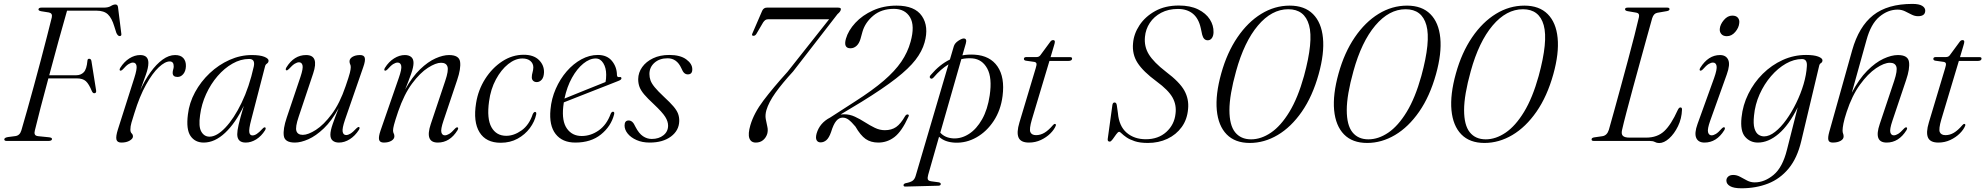

<svg xmlns="http://www.w3.org/2000/svg" viewBox="-20 -740 10423 1008"><path d="M182 -691Q183 -700 198 -700H525Q548.5 -700 561.8 -708.2Q575 -716.5 586 -716.5Q597.5 -716.5 599.5 -703L616.5 -566.5Q620 -551 609 -550.5Q599 -550 591 -567L580 -601.5Q567 -645 546.5 -664.5Q526 -684 486.5 -684H332Q312 -614.5 287.2 -524.8Q262.5 -435 238.5 -345H381Q404.5 -345 419.8 -360.8Q435 -376.5 439 -421Q439.5 -431.5 448 -431.5Q458 -431.5 460 -419.5L484.5 -266Q487 -251.5 476 -250.5Q468 -249.5 462.5 -261Q447 -299 430.8 -313.8Q414.5 -328.5 383 -328.5H234Q212 -247.5 193.2 -175.2Q174.5 -103 163 -55Q159.5 -43 162.8 -34.8Q166 -26.5 181 -25L235.5 -19.5Q253 -18 253 -10.5Q253 0 233.5 0H15.5Q2 0 2.5 -9Q3.5 -17.5 22 -20.5L60.5 -25.5Q84 -28.5 92 -55Q105.5 -101.5 122.8 -162.2Q140 -223 158.2 -290Q176.5 -357 194 -423.2Q211.5 -489.5 226.5 -548Q241.5 -606.5 252 -649Q256.5 -670.5 237 -674.5L196 -681Q181 -684 182 -691Z M610.5 -369.5Q605 -372.5 611.5 -384Q631.5 -416 659.2 -433.5Q687 -451 716 -451Q759 -451 759 -409.5Q759 -384.5 745.8 -347.8Q732.5 -311 716.5 -266.5Q740.5 -319.5 770.5 -361.2Q800.5 -403 833.5 -427Q866.5 -451 899.5 -451Q928.5 -451 942.8 -434.8Q957 -418.5 956 -392Q955 -366.5 942.2 -351.2Q929.5 -336 912 -336Q886.5 -336 886.5 -357.5Q886.5 -366.5 889.2 -374.8Q892 -383 892 -392Q892 -417.5 871 -417.5Q846.5 -417.5 813.5 -386.8Q780.5 -356 746.8 -295.5Q713 -235 685.5 -146Q675.5 -115 670 -95.5Q664.5 -76 664.5 -60Q664.5 -46 671.2 -39.8Q678 -33.5 678 -23.5Q678 -12 661 -1.8Q644 8.5 617 8.5Q595 8.5 591.2 -7.8Q587.5 -24 599 -60.5L685 -330.5Q700 -377.5 696.8 -394.5Q693.5 -411.5 678 -411.5Q668.5 -411.5 655.8 -404Q643 -396.5 624.5 -375.5Q615.5 -367 610.5 -369.5Z M1299 -111.5Q1286 -62.5 1288.8 -45.8Q1291.5 -29 1305.5 -29Q1316 -29 1328 -36.8Q1340 -44.5 1358.5 -64.5Q1367 -73.5 1372 -71Q1378 -68 1371.5 -56Q1352 -25 1325 -8.2Q1298 8.5 1270 8.5Q1225.5 8.5 1225.5 -35.5Q1225.5 -53.5 1232.8 -85.5Q1240 -117.5 1260 -184.5Q1216.5 -94 1162 -42.8Q1107.5 8.5 1049.5 8.5Q1004 8.5 980.2 -26.2Q956.5 -61 966.5 -139Q973.5 -200 1004 -256Q1034.5 -312 1081.2 -356Q1128 -400 1185 -425.5Q1242 -451 1302 -451Q1345 -451 1367.8 -441.8Q1390.5 -432.5 1390 -421Q1389.5 -411.5 1381.5 -406.2Q1373.5 -401 1371.5 -391.5ZM1030.5 -136Q1021.5 -75.5 1036.8 -49Q1052 -22.5 1080 -22.5Q1118 -22.5 1163 -69.8Q1208 -117 1248.2 -200Q1288.5 -283 1312.5 -391.5Q1320.5 -430.5 1288 -430.5Q1243.5 -430.5 1200.8 -406.2Q1158 -382 1122.2 -340.5Q1086.5 -299 1062.2 -246.2Q1038 -193.5 1030.5 -136Z M1865 -73Q1871 -70 1864.5 -58.5Q1844 -26.5 1816.2 -9Q1788.5 8.5 1759.5 8.5Q1738.5 8.5 1726.5 -1.8Q1714.5 -12 1714.5 -33Q1714.5 -54 1727 -89.8Q1739.5 -125.5 1758 -172.5Q1721.5 -105.5 1680 -66Q1638.5 -26.5 1599 -9Q1559.5 8.5 1528 8.5Q1475 8.5 1470 -27Q1465 -62.5 1485.5 -123L1557.5 -336.5Q1572.5 -381.5 1568.2 -397.2Q1564 -413 1550 -413Q1540 -413 1527.5 -405.5Q1515 -398 1496.5 -377.5Q1488 -369 1483 -371Q1477 -374 1483.5 -386Q1523.5 -451 1587 -451Q1656.5 -451 1624 -354L1548 -127Q1529.5 -72.5 1536.2 -52.2Q1543 -32 1570 -32Q1597.5 -32 1638.5 -58.2Q1679.5 -84.5 1721.8 -141Q1764 -197.5 1794.5 -287.5Q1812 -338 1816.8 -357.5Q1821.5 -377 1821.5 -387Q1821.5 -397 1818.2 -403Q1815 -409 1815 -418Q1815 -432 1830.5 -441.5Q1846 -451 1870.5 -451Q1891.5 -451 1895.2 -436Q1899 -421 1887 -387.5L1791.5 -112Q1775.5 -65 1779 -48Q1782.5 -31 1797.5 -31Q1807.5 -31 1820 -38.5Q1832.5 -46 1851.5 -66.5Q1860 -75 1865 -73Z M2000 -369.5Q1994.5 -372.5 2001 -384Q2021 -416 2049 -433.5Q2077 -451 2105.5 -451Q2126.5 -451 2138.8 -440.8Q2151 -430.5 2151 -409.5Q2151 -388 2138.5 -352.5Q2126 -317 2107 -270Q2144 -336.5 2185.5 -376.2Q2227 -416 2266.5 -433.5Q2306 -451 2337.5 -451Q2390.5 -451 2395.5 -415.5Q2400.5 -380 2380 -319.5L2308 -105.5Q2293 -61 2297.2 -45.2Q2301.5 -29.5 2315.5 -29.5Q2325.5 -29.5 2338.2 -37Q2351 -44.5 2369 -65Q2377.5 -73.5 2382.5 -71Q2388.5 -68.5 2382 -56.5Q2342 8.5 2278.5 8.5Q2209 8.5 2241.5 -88.5L2317.5 -315.5Q2336 -370 2329.2 -390.2Q2322.5 -410.5 2295.5 -410.5Q2268 -410.5 2226.8 -384.2Q2185.5 -358 2143.5 -301.5Q2101.5 -245 2070.5 -155Q2053.5 -104.5 2048.5 -84.8Q2043.5 -65 2043.5 -55.5Q2043.5 -45.5 2047 -39.5Q2050.5 -33.5 2050.5 -24.5Q2050.5 -10.5 2035 -1Q2019.5 8.5 1995 8.5Q1974 8.5 1970.2 -6.5Q1966.5 -21.5 1978 -55L2073.5 -330.5Q2090 -377.5 2086.5 -394.5Q2083 -411.5 2067.5 -411.5Q2057.5 -411.5 2045 -404Q2032.5 -396.5 2014 -375.5Q2005 -367 2000 -369.5Z M2722.5 -433Q2685 -433 2648 -403.5Q2611 -374 2583.5 -323Q2556 -272 2547.5 -207.5Q2535 -117 2560.2 -72Q2585.5 -27 2638 -27Q2678 -27 2718 -55.2Q2758 -83.5 2777 -141Q2783 -152.5 2789 -152.5Q2797.5 -152 2795 -139Q2787 -101.5 2761.8 -67.5Q2736.5 -33.5 2697.5 -12Q2658.5 9.5 2608.5 9.5Q2531.5 9.5 2497.5 -45.5Q2463.5 -100.5 2479.5 -199Q2490.5 -268 2527.2 -325.8Q2564 -383.5 2616.8 -418Q2669.5 -452.5 2729.5 -452.5Q2781.5 -452.5 2809.2 -425.2Q2837 -398 2836 -360Q2835 -334 2823.8 -321.5Q2812.5 -309 2798 -309Q2786 -309 2778.8 -316.2Q2771.5 -323.5 2772 -335Q2772 -347 2775.8 -359.8Q2779.5 -372.5 2780 -386Q2780 -406.5 2764.8 -419.8Q2749.5 -433 2722.5 -433Z M3204 -139Q3188 -77 3135.2 -34.2Q3082.5 8.5 3000.5 8.5Q2932 8.5 2897 -36.5Q2862 -81.5 2870 -165Q2875 -222 2897.8 -273.8Q2920.5 -325.5 2955.2 -365.5Q2990 -405.5 3032.2 -428.5Q3074.5 -451.5 3119 -451.5Q3167 -451.5 3192.8 -420Q3218.5 -388.5 3219 -346Q3219.5 -333 3232.5 -335.5Q3242 -337 3242.5 -329.5Q3243.5 -321.5 3226 -315Q3211.5 -309 3175.5 -295Q3139.5 -281 3095 -263.5Q3050.5 -246 3008.5 -229.5Q2966.5 -213 2940 -202.5Q2938 -191 2937 -179.5Q2929 -103.5 2956.5 -64.8Q2984 -26 3034 -26Q3081.5 -26 3123.5 -55.5Q3165.5 -85 3186.5 -143.5Q3191.5 -153.5 3198 -153.5Q3207.5 -153.5 3204 -139ZM3107.5 -433Q3075.5 -433 3042.5 -406.2Q3009.5 -379.5 2983 -332Q2956.5 -284.5 2943.5 -222.5Q2965.5 -231.5 2995.8 -243.8Q3026 -256 3057.5 -268.8Q3089 -281.5 3116 -292.2Q3143 -303 3159 -309.5Q3162.5 -323.5 3162.5 -347.5Q3162.5 -384 3147.2 -408.5Q3132 -433 3107.5 -433Z M3401.5 -10.5Q3439 -10.5 3463.2 -30Q3487.5 -49.5 3487.5 -80.5Q3487.5 -102.5 3472.5 -126.5Q3457.5 -150.5 3412.5 -193Q3380 -223 3362.2 -244Q3344.5 -265 3337.5 -283.5Q3330.5 -302 3330.5 -324.5Q3331 -359 3351.5 -387.8Q3372 -416.5 3408.5 -434Q3445 -451.5 3493.5 -451.5Q3551.5 -451.5 3583 -428.2Q3614.5 -405 3614.5 -376.5Q3615 -349.5 3591 -349.5Q3580.5 -349.5 3572.5 -356.5Q3564.5 -363.5 3557 -382Q3533.5 -434 3485 -434Q3442.5 -434 3416 -410.5Q3389.5 -387 3389.5 -351.5Q3389.5 -334.5 3395 -318.5Q3400.5 -302.5 3417 -282.2Q3433.5 -262 3466 -231.5Q3498 -202 3515.5 -181.5Q3533 -161 3539.8 -143Q3546.5 -125 3546 -104.5Q3545 -55 3502.5 -23.2Q3460 8.5 3391 8.5Q3351.5 8.5 3321.8 -4.8Q3292 -18 3275.5 -38.5Q3259 -59 3259 -81Q3259 -107.5 3280.5 -107.5Q3291 -107.5 3299.5 -100Q3308 -92.5 3316.5 -73.5Q3334 -39.5 3355.5 -25Q3377 -10.5 3401.5 -10.5Z M4008 -37.5Q4001.5 -17 3986 -4.2Q3970.5 8.5 3948 8.5Q3922.5 8.5 3914.2 -14.2Q3906 -37 3919.5 -83Q3938 -146 3988 -212.2Q4038 -278.5 4114.5 -363L4333 -639H4014.5Q4004 -639 3998 -634.8Q3992 -630.5 3986.5 -622.5L3951 -562Q3944.5 -551.5 3935 -552Q3924 -552.5 3930.5 -565.5L3981.5 -683.5Q3989 -700 4006.5 -700H4379.5Q4398 -700 4394 -688Q4391.5 -678 4377 -666L4143.5 -364.5Q4086.5 -302.5 4051.2 -253Q4016 -203.5 4003.5 -161.5Q3996.5 -136.5 4000.2 -115.2Q4004 -94 4008.5 -75Q4013 -56 4008 -37.5Z M4267 -38.5Q4283 -94.5 4338.5 -123L4469.5 -207.5Q4561 -266 4619.8 -316.5Q4678.5 -367 4712 -416.2Q4745.5 -465.5 4760.5 -520.5Q4784 -605 4757.8 -649.2Q4731.5 -693.5 4673 -693.5Q4607.5 -693.5 4564.8 -657.8Q4522 -622 4508 -573.5L4497.5 -535.5Q4490.5 -511.5 4476.5 -499Q4462.5 -486.5 4445 -486.5Q4407 -486.5 4421 -536.5Q4433.5 -580 4470.5 -620Q4507.5 -660 4563.2 -685.2Q4619 -710.5 4687 -710.5Q4783 -710.5 4820.2 -655.5Q4857.5 -600.5 4834 -517Q4821 -470.5 4786.2 -425.5Q4751.5 -380.5 4683.8 -327.8Q4616 -275 4503.5 -205.5L4393 -139Q4402 -140 4411.5 -140Q4441 -140 4468 -127.5Q4495 -115 4521 -98.2Q4547 -81.5 4572.8 -69Q4598.5 -56.5 4625.5 -56.5Q4660.5 -56.5 4684.8 -73.2Q4709 -90 4732.5 -131.5Q4739 -140.5 4746 -139Q4755 -137.5 4749 -126.5Q4714.5 -50.5 4676.5 -21Q4638.5 8.5 4591 8.5Q4551.5 8.5 4524.5 -10.5Q4497.5 -29.5 4471 -75.5Q4450 -100.5 4435.2 -111.5Q4420.5 -122.5 4404 -122.5Q4385 -122.5 4370.2 -105Q4355.5 -87.5 4343 -46.5Q4332.5 -16.5 4318.8 -4.5Q4305 7.5 4288 7.5Q4273.5 7.5 4267.2 -4Q4261 -15.5 4267 -38.5Z M4881.5 -333.5Q4872 -323 4864.5 -329Q4856 -336 4868 -348Q4913 -401 4967 -427.5L4987.5 -497Q4992.5 -513.5 5011 -525.8Q5029.5 -538 5039.5 -538Q5058 -538 5050.5 -511.5L5032.5 -449.5Q5063.5 -455 5096.5 -453Q5178 -448 5217 -391Q5256 -334 5243.5 -236Q5234 -161.5 5197 -105.2Q5160 -49 5106.5 -18.8Q5053 11.5 4994 9Q4940 6.5 4910 -22L4853 177.5Q4848.5 193.5 4851.2 201.8Q4854 210 4870.5 212L4907.5 217Q4919 219 4919 226Q4919 234.5 4906.5 235L4734 239.5Q4723.5 240 4723.5 232Q4723.5 225.5 4733.5 222Q4760 217 4771 209Q4782 201 4787 184L4959.5 -402Q4918.5 -377 4881.5 -333.5ZM4983.5 -13.5Q5027 -11 5067 -36.8Q5107 -62.5 5136 -113.8Q5165 -165 5176 -239.5Q5189.5 -331.5 5163.2 -380Q5137 -428.5 5086 -433.5Q5056 -436 5027 -429.5L4916.5 -43.5Q4940.5 -16.5 4983.5 -13.5Z M5410.5 -415 5365 -421.5Q5355.5 -423.5 5355.5 -431Q5355.5 -440.5 5369 -440.5H5422Q5434.5 -440.5 5441.5 -449.5L5494.5 -521.5Q5500.5 -529.5 5509 -529.5Q5518 -529.5 5518 -520.5Q5518 -514.5 5513.5 -500.5L5495.5 -440H5598.5Q5608.5 -440 5608.5 -432.5Q5608.5 -420 5587.5 -420H5489.5L5397.5 -113Q5382.5 -62 5389.5 -46.2Q5396.5 -30.5 5419.5 -30.5Q5442 -30.5 5463 -42.8Q5484 -55 5508 -83Q5514 -90 5518.5 -89.5Q5525 -89 5523 -80.5Q5515 -60 5494.5 -39.5Q5474 -19 5444.8 -5.2Q5415.5 8.5 5382 8.5Q5339 8.5 5327.5 -17.8Q5316 -44 5332 -97L5417.5 -382Q5423 -399.5 5421.5 -406.2Q5420 -413 5410.5 -415Z M6006.5 10.5Q5965 10.5 5937.8 1.5Q5910.5 -7.5 5894 -19Q5877.5 -30.5 5868.8 -39.2Q5860 -48 5855.5 -48Q5849.5 -48 5840.2 -35Q5831 -22 5821.8 -9.2Q5812.5 3.5 5806.5 3.5Q5794 3.5 5795.5 -10L5820 -188.5Q5822 -202 5831.5 -202Q5840.5 -202 5843 -189L5849 -146.5Q5855 -77.5 5895 -43.2Q5935 -9 5995.5 -9Q6061 -9 6103.2 -47.2Q6145.5 -85.5 6151.5 -143Q6157.5 -189 6135.8 -228Q6114 -267 6052 -312.5Q5982 -364 5952.5 -409.5Q5923 -455 5928.5 -513Q5932.5 -562.5 5962.5 -607.8Q5992.5 -653 6044.8 -682Q6097 -711 6169 -711Q6229 -711 6270 -690.8Q6311 -670.5 6331.5 -638.5Q6352 -606.5 6351 -570.5Q6350.5 -551 6342.2 -539.8Q6334 -528.5 6320.5 -528.5Q6299 -528.5 6291.5 -557.5L6284 -592.5Q6272.5 -644 6242 -668.5Q6211.5 -693 6164 -693Q6114 -693 6076.2 -673Q6038.5 -653 6016.5 -619.8Q5994.5 -586.5 5991 -546.5Q5986 -496 6011.5 -454.5Q6037 -413 6101 -363.5Q6173.5 -309 6198 -264.2Q6222.5 -219.5 6217.5 -168.5Q6213 -113 6184 -73Q6155 -33 6108.8 -11.2Q6062.5 10.5 6006.5 10.5Z M6751 -710.5Q6829 -710.5 6873.2 -666.2Q6917.5 -622 6925.5 -541Q6933.5 -460 6903 -350.5Q6870.5 -234 6814.5 -153.5Q6758.5 -73 6688 -31.2Q6617.5 10.5 6541.5 10.5Q6464 10.5 6420 -34.5Q6376 -79.5 6368.2 -161.5Q6360.5 -243.5 6391.5 -354.5Q6422 -464 6476.5 -544Q6531 -624 6601.5 -667.2Q6672 -710.5 6751 -710.5ZM6826 -341Q6876 -524 6852.5 -607.8Q6829 -691.5 6743.5 -691.5Q6656.5 -691.5 6584.2 -606Q6512 -520.5 6469.5 -366.5Q6434.5 -241 6434.5 -162Q6434.5 -83 6464.2 -45.8Q6494 -8.5 6548 -8.5Q6601 -8.5 6652.8 -43.8Q6704.5 -79 6749.2 -152.5Q6794 -226 6826 -341Z M7367 -710.5Q7445 -710.5 7489.2 -666.2Q7533.5 -622 7541.5 -541Q7549.5 -460 7519 -350.5Q7486.5 -234 7430.5 -153.5Q7374.5 -73 7304 -31.2Q7233.5 10.5 7157.5 10.5Q7080 10.5 7036 -34.5Q6992 -79.5 6984.2 -161.5Q6976.5 -243.5 7007.5 -354.5Q7038 -464 7092.5 -544Q7147 -624 7217.5 -667.2Q7288 -710.5 7367 -710.5ZM7442 -341Q7492 -524 7468.5 -607.8Q7445 -691.5 7359.5 -691.5Q7272.5 -691.5 7200.2 -606Q7128 -520.5 7085.5 -366.5Q7050.5 -241 7050.5 -162Q7050.5 -83 7080.2 -45.8Q7110 -8.5 7164 -8.5Q7217 -8.5 7268.8 -43.8Q7320.5 -79 7365.2 -152.5Q7410 -226 7442 -341Z M7983 -710.5Q8061 -710.5 8105.2 -666.2Q8149.5 -622 8157.5 -541Q8165.5 -460 8135 -350.5Q8102.5 -234 8046.5 -153.5Q7990.5 -73 7920 -31.2Q7849.5 10.5 7773.5 10.5Q7696 10.5 7652 -34.5Q7608 -79.5 7600.2 -161.5Q7592.5 -243.5 7623.5 -354.5Q7654 -464 7708.5 -544Q7763 -624 7833.5 -667.2Q7904 -710.5 7983 -710.5ZM8058 -341Q8108 -524 8084.5 -607.8Q8061 -691.5 7975.5 -691.5Q7888.5 -691.5 7816.2 -606Q7744 -520.5 7701.5 -366.5Q7666.5 -241 7666.5 -162Q7666.5 -83 7696.2 -45.8Q7726 -8.5 7780 -8.5Q7833 -8.5 7884.8 -43.8Q7936.5 -79 7981.2 -152.5Q8026 -226 8058 -341Z M8642 0H8349Q8334 0 8336 -9Q8336 -17 8351 -19L8392.5 -25Q8417 -28.5 8426.5 -58.5Q8438 -98.5 8454.5 -158.5Q8471 -218.5 8490 -288Q8509 -357.5 8527.5 -426.5Q8546 -495.5 8561 -554.2Q8576 -613 8584.5 -650.5Q8588.5 -670.5 8571 -673.5L8524.5 -681.5Q8511.5 -684 8511.5 -691.5Q8511.5 -700 8526 -700H8733Q8745 -700 8745 -692Q8745 -684 8730.5 -681.5L8681.5 -673Q8662 -670 8654 -644.5Q8643 -605.5 8626.5 -545.8Q8610 -486 8590.8 -416.2Q8571.5 -346.5 8552.8 -277.5Q8534 -208.5 8518.8 -150.2Q8503.5 -92 8495.5 -56.5Q8491 -35.5 8500.5 -26.5Q8510 -17.5 8535.5 -17.5H8622Q8681 -17.5 8717.2 -51.5Q8753.5 -85.5 8788 -162Q8794.5 -176 8802 -176Q8811 -176 8810.5 -164.5Q8809 -117.5 8789.5 -77.5Q8770 -37.5 8743 -13.2Q8716 11 8690.5 11Q8678 11 8668.2 5.5Q8658.5 0 8642 0Z M9046 -550Q9026.5 -550 9016.8 -561.5Q9007 -573 9009 -589.5Q9011 -612 9030.5 -635Q9050 -658 9074.5 -658Q9095 -658 9104.2 -646.5Q9113.5 -635 9111 -618.5Q9109 -594.5 9090 -572.2Q9071 -550 9046 -550ZM8958.5 -106Q8943 -62.5 8947.2 -46Q8951.5 -29.5 8966 -29.5Q8976 -29.5 8988.5 -37Q9001 -44.5 9019 -65Q9028 -74 9033 -71.5Q9039 -68.5 9032.5 -56.5Q8992 8.5 8928.5 8.5Q8896 8.5 8885.2 -16Q8874.5 -40.5 8892 -89L8979 -330Q8995.5 -376.5 8992 -394Q8988.5 -411.5 8973 -411.5Q8963 -411.5 8950.5 -404Q8938 -396.5 8919.5 -375.5Q8910.5 -367 8905.5 -369.5Q8900 -372.5 8906.5 -384Q8948.5 -451 9010 -451Q9041.5 -451 9053 -426.2Q9064.5 -401.5 9045.5 -349Z M9436.5 1Q9415.5 90 9370.5 144.5Q9325.5 199 9262.2 223.8Q9199 248.5 9122.5 248.5Q9082 248.5 9062.8 237.2Q9043.5 226 9043.5 208Q9043.5 195.5 9053 187Q9062.5 178.5 9079.5 178.5Q9098 178.5 9115.8 188.2Q9133.5 198 9152.2 207.8Q9171 217.5 9192 217.5Q9244 217.5 9291.2 178.2Q9338.5 139 9361.5 46.5L9418 -176.5Q9372 -83.5 9318 -37.5Q9264 8.5 9209 8.5Q9168 8.5 9141.8 -21.8Q9115.5 -52 9123 -123Q9129.5 -188 9158.8 -247.2Q9188 -306.5 9234.5 -352.5Q9281 -398.5 9339.2 -425Q9397.5 -451.5 9462 -451.5Q9503 -451.5 9525.5 -443Q9548 -434.5 9548 -423Q9547.5 -413 9540 -408.8Q9532.5 -404.5 9530.5 -394ZM9188.5 -132.5Q9184 -89.5 9191 -66Q9198 -42.5 9211.8 -33.2Q9225.5 -24 9241.5 -24Q9269 -24 9299.2 -47.8Q9329.5 -71.5 9358 -111.2Q9386.5 -151 9410.2 -199.5Q9434 -248 9448.8 -298Q9463.5 -348 9466 -392Q9469 -430 9440.5 -430Q9398.5 -430 9356.2 -406Q9314 -382 9278 -340.2Q9242 -298.5 9218 -245Q9194 -191.5 9188.5 -132.5Z M9675 -152.5Q9662.5 -114.5 9658 -91.2Q9653.5 -68 9653.5 -55Q9653.5 -45 9656.2 -38.8Q9659 -32.5 9659 -23.5Q9659 -9.5 9643 -0.5Q9627 8.5 9602 8.5Q9582.5 8.5 9579 -4.8Q9575.5 -18 9583.5 -47L9704 -476.5Q9739 -600.5 9814.2 -660Q9889.5 -719.5 10020 -719.5Q10055 -719.5 10071.2 -709.5Q10087.5 -699.5 10087.5 -684.5Q10087.5 -655 10049.5 -655Q10032 -655 10015.2 -663.8Q9998.5 -672.5 9980.8 -681Q9963 -689.5 9942.5 -689.5Q9891.5 -689.5 9846.8 -652Q9802 -614.5 9779 -529.5L9702 -253Q9739.5 -325 9782.8 -368.5Q9826 -412 9868 -431.5Q9910 -451 9944 -451Q9997 -451 10002.2 -415.2Q10007.5 -379.5 9987 -319.5L9915 -105.5Q9900 -61 9904.2 -45.2Q9908.5 -29.5 9922.5 -29.5Q9932.5 -29.5 9945 -37Q9957.5 -44.5 9976 -65Q9984.5 -73.5 9989.5 -71Q9995.5 -68.5 9989 -56.5Q9948.5 8.5 9885 8.5Q9815.5 8.5 9848.5 -88.5L9924.5 -315.5Q9942.5 -370 9935.8 -390.2Q9929 -410.5 9902 -410.5Q9872 -410.5 9829.2 -381.8Q9786.5 -353 9744.8 -295.5Q9703 -238 9675 -152.5Z M10185 -415 10139.5 -421.5Q10130 -423.5 10130 -431Q10130 -440.5 10143.5 -440.5H10196.5Q10209 -440.5 10216 -449.5L10269 -521.5Q10275 -529.5 10283.5 -529.5Q10292.5 -529.5 10292.5 -520.5Q10292.5 -514.5 10288 -500.5L10270 -440H10373Q10383 -440 10383 -432.5Q10383 -420 10362 -420H10264L10172 -113Q10157 -62 10164 -46.2Q10171 -30.5 10194 -30.5Q10216.5 -30.5 10237.5 -42.8Q10258.5 -55 10282.5 -83Q10288.5 -90 10293 -89.5Q10299.5 -89 10297.5 -80.5Q10289.5 -60 10269 -39.5Q10248.5 -19 10219.2 -5.2Q10190 8.5 10156.5 8.5Q10113.5 8.5 10102 -17.8Q10090.5 -44 10106.5 -97L10192 -382Q10197.5 -399.5 10196 -406.2Q10194.5 -413 10185 -415Z"/></svg>

Font: Fraunces 72pt S000 Light
Style: Italic
Weight: 300
Italic angle: -16°
Version: Version 1.000; ttfautohint (v1.8.3)